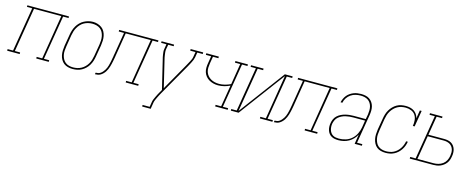

<svg xmlns="http://www.w3.org/2000/svg" viewBox="-72 -1205 5107 2073"><g transform="rotate(15 2481.5 -168.0)"><path d="M-37 0V-18H24L106 -512H47V-530H512V-512H451L369 -18H428V0H288V-18H350L431 -512H126L44 -18H103V0Z M695 8Q669 8 643 1.5Q617 -5 597 -20.5Q577 -36 564.5 -58.5Q552 -81 547 -106.5Q542 -132 543 -159Q544 -186 548 -213L570 -343Q574 -368 582 -393Q590 -418 603.5 -441Q617 -464 636.5 -483.5Q656 -503 679.5 -515.5Q703 -528 728.5 -534.5Q754 -541 779 -541Q806 -541 831.5 -533Q857 -525 877.5 -510Q898 -495 910.5 -472Q923 -449 928 -423.5Q933 -398 932 -371Q931 -344 927 -317L905 -187Q901 -162 893 -137Q885 -112 871.5 -89Q858 -66 838.5 -47Q819 -28 795.5 -15Q772 -2 746.5 3Q721 8 695 8ZM696 -10Q719 -10 742.5 -15Q766 -20 787 -31.5Q808 -43 826 -61Q844 -79 856 -100Q868 -121 875 -144Q882 -167 886 -190L908 -320Q912 -344 913 -368.5Q914 -393 909.5 -416Q905 -439 894.5 -459.5Q884 -480 865.5 -494Q847 -508 824 -514Q801 -520 777 -520Q753 -520 730 -514.5Q707 -509 686 -497.5Q665 -486 648 -468Q631 -450 619 -429Q607 -408 600 -385.5Q593 -363 589 -340L568 -210Q564 -186 562.5 -161.5Q561 -137 565.5 -114.5Q570 -92 580.5 -71.5Q591 -51 608.5 -36.5Q626 -22 649 -16Q672 -10 696 -10Z M944 0 947 -18Q961 -18 975 -21Q989 -24 1001 -32.5Q1013 -41 1023 -52.5Q1033 -64 1041 -76.5Q1049 -89 1054.5 -102.5Q1060 -116 1064 -129.5Q1068 -143 1071 -156.5Q1074 -170 1077 -184Q1080 -198 1082 -212Q1084 -226 1087 -239Q1087 -242 1087.5 -244Q1088 -246 1088 -249L1089 -255Q1090 -257 1090 -259Q1090 -261 1091 -264L1132 -512H1073V-530H1512V-512H1451L1369 -18H1428V0H1288V-18H1350L1431 -512H1151L1110 -261Q1109 -257 1108.5 -253.5Q1108 -250 1108 -247Q1105 -231 1102.5 -215.5Q1100 -200 1096.5 -184Q1093 -168 1089.5 -152.5Q1086 -137 1081 -121.5Q1076 -106 1069.5 -91Q1063 -76 1054 -62Q1045 -48 1032.5 -35.5Q1020 -23 1006 -14.5Q992 -6 975.5 -3Q959 0 944 0Z M1527 205V187H1606L1615 131Q1617 115 1624 99Q1631 83 1638.5 67Q1646 51 1654 35.5Q1662 20 1671 5L1687 -23L1611 -339Q1607 -353 1604 -367.5Q1601 -382 1599 -396.5Q1597 -411 1595.5 -426Q1594 -441 1597 -457L1606 -512H1547V-530H1687V-512H1626L1616 -457Q1614 -442 1615.5 -427.5Q1617 -413 1619 -399Q1621 -385 1623.5 -371Q1626 -357 1630 -343L1701 -47L1872 -348Q1879 -361 1886.5 -374.5Q1894 -388 1901 -401.5Q1908 -415 1914 -428.5Q1920 -442 1922 -457L1931 -512H1872V-530H2012V-512H1951L1942 -457Q1939 -441 1933 -426Q1927 -411 1919.5 -396.5Q1912 -382 1904.5 -367.5Q1897 -353 1889 -339L1687 14Q1679 28 1671.5 42.5Q1664 57 1657 71.5Q1650 86 1643.5 101Q1637 116 1634 131L1622 205Z M2288 0V-18H2350L2390 -260Q2359 -245 2325.5 -236.5Q2292 -228 2258 -228Q2231 -228 2205 -234.5Q2179 -241 2157 -254Q2135 -267 2119 -286.5Q2103 -306 2095 -331Q2087 -356 2088 -383.5Q2089 -411 2094 -438L2106 -512H2047V-530H2187V-512H2126L2113 -435Q2109 -410 2108 -385.5Q2107 -361 2114.5 -338Q2122 -315 2137 -297.5Q2152 -280 2172 -268.5Q2192 -257 2215.5 -251.5Q2239 -246 2264 -246Q2296 -246 2329 -254.5Q2362 -263 2393 -278L2431 -512H2372V-530H2512V-512H2451L2369 -18H2428V0Z M2463 0V-18H2524L2606 -512H2547V-530H2687V-512H2626L2544 -18L2925 -530H3012V-512H2951L2869 -18H2928V0H2788V-18H2850L2931 -512L2550 0Z M2944 0 2947 -18Q2961 -18 2975 -21Q2989 -24 3001 -32.5Q3013 -41 3023 -52.5Q3033 -64 3041 -76.5Q3049 -89 3054.5 -102.5Q3060 -116 3064 -129.5Q3068 -143 3071 -156.5Q3074 -170 3077 -184Q3080 -198 3082 -212Q3084 -226 3087 -239Q3087 -242 3087.5 -244Q3088 -246 3088 -249L3089 -255Q3090 -257 3090 -259Q3090 -261 3091 -264L3132 -512H3073V-530H3512V-512H3451L3369 -18H3428V0H3288V-18H3350L3431 -512H3151L3110 -261Q3109 -257 3108.5 -253.5Q3108 -250 3108 -247Q3105 -231 3102.5 -215.5Q3100 -200 3096.5 -184Q3093 -168 3089.5 -152.5Q3086 -137 3081 -121.5Q3076 -106 3069.5 -91Q3063 -76 3054 -62Q3045 -48 3032.5 -35.5Q3020 -23 3006 -14.5Q2992 -6 2975.5 -3Q2959 0 2944 0Z M3667 8Q3646 8 3626 4.5Q3606 1 3589 -8.5Q3572 -18 3560 -33.5Q3548 -49 3542 -68Q3536 -87 3535 -107.5Q3534 -128 3538 -149Q3541 -172 3551.5 -194.5Q3562 -217 3580 -233.5Q3598 -250 3620.5 -261Q3643 -272 3666.5 -278Q3690 -284 3713 -286.5Q3736 -289 3759 -289H3894L3904 -344Q3907 -366 3907.5 -388.5Q3908 -411 3903 -431.5Q3898 -452 3887 -469.5Q3876 -487 3859 -498.5Q3842 -510 3820.5 -515Q3799 -520 3777 -520Q3749 -520 3720.5 -513.5Q3692 -507 3667 -490Q3642 -473 3625.5 -447.5Q3609 -422 3604 -394H3584Q3589 -415 3598 -435Q3607 -455 3621 -472.5Q3635 -490 3654 -503Q3673 -516 3693.5 -524Q3714 -532 3735 -535Q3756 -538 3777 -538Q3802 -538 3826 -533Q3850 -528 3869.5 -515Q3889 -502 3902.5 -482.5Q3916 -463 3922 -440Q3928 -417 3927.5 -391.5Q3927 -366 3923 -341L3869 -18H3928V0H3847L3864 -108Q3851 -81 3829 -58Q3807 -35 3780.5 -20Q3754 -5 3725 1.5Q3696 8 3667 8ZM3668 -10Q3705 -10 3742.5 -21.5Q3780 -33 3809.5 -59.5Q3839 -86 3856 -121.5Q3873 -157 3879 -194L3891 -271H3759Q3738 -271 3717 -269Q3696 -267 3675 -262Q3654 -257 3634 -247.5Q3614 -238 3597 -223.5Q3580 -209 3570.5 -188.5Q3561 -168 3557 -148Q3554 -130 3555 -112Q3556 -94 3561 -77.5Q3566 -61 3576 -47Q3586 -33 3600.5 -24.5Q3615 -16 3632.5 -13Q3650 -10 3668 -10Z M4194 8Q4167 8 4141 1.5Q4115 -5 4095.5 -20.5Q4076 -36 4064 -59Q4052 -82 4047 -107Q4042 -132 4043 -159Q4044 -186 4048 -213L4070 -343Q4074 -368 4081.5 -392.5Q4089 -417 4102.5 -440Q4116 -463 4135 -482.5Q4154 -502 4177 -515Q4200 -528 4225.5 -533Q4251 -538 4276 -538Q4301 -538 4325 -532.5Q4349 -527 4368.5 -514Q4388 -501 4401 -481.5Q4414 -462 4419 -439L4434 -530H4454L4424 -349H4404Q4410 -381 4407 -413.5Q4404 -446 4387.5 -471Q4371 -496 4341.5 -508Q4312 -520 4280 -520Q4257 -520 4233.5 -515.5Q4210 -511 4188.5 -499Q4167 -487 4149.5 -469Q4132 -451 4119.5 -430Q4107 -409 4100 -386Q4093 -363 4089 -340L4068 -210Q4064 -186 4062.5 -162Q4061 -138 4065.5 -115.5Q4070 -93 4080 -72Q4090 -51 4107 -37Q4124 -23 4146.5 -16.5Q4169 -10 4194 -10Q4215 -10 4236.5 -14Q4258 -18 4278 -28Q4298 -38 4315 -53.5Q4332 -69 4344.5 -88Q4357 -107 4365 -127.5Q4373 -148 4377 -170H4396Q4392 -146 4383.5 -123Q4375 -100 4361 -79Q4347 -58 4328.5 -41Q4310 -24 4287.5 -12.5Q4265 -1 4241 3.5Q4217 8 4194 8Z M4463 0V-18H4524L4606 -512H4547V-530H4687V-512H4626L4591 -301H4768Q4789 -301 4809.5 -297Q4830 -293 4847 -283Q4864 -273 4876 -257Q4888 -241 4894 -222Q4900 -203 4900.5 -181.5Q4901 -160 4897 -140Q4894 -120 4887.5 -101Q4881 -82 4868.5 -65Q4856 -48 4839 -35Q4822 -22 4803 -14Q4784 -6 4764 -3Q4744 0 4725 0ZM4544 -18H4725Q4751 -18 4777.5 -25Q4804 -32 4826.5 -49Q4849 -66 4861.5 -91Q4874 -116 4878 -142Q4881 -160 4881 -178.5Q4881 -197 4876 -213.5Q4871 -230 4860.5 -244Q4850 -258 4835.5 -266.5Q4821 -275 4803.5 -279Q4786 -283 4768 -283H4588Z"/></g></svg>

Font: Iosevka Curly Slab ThObl
Style: Regular
Weight: 100
Italic angle: -9°
Monospace: yes
Designer: Belleve Invis
Foundry: Belleve Invis
Version: Version 11.0.0; ttfautohint (v1.8.3)